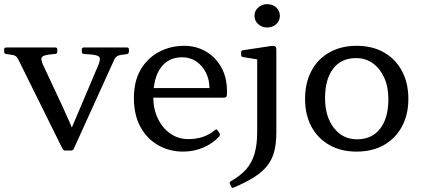

<svg xmlns="http://www.w3.org/2000/svg" viewBox="-44 -720 2034 922"><path d="M269 3Q261 3 256 -6L44 -434Q39 -445 31 -450.5Q23 -456 10 -457L-15 -461Q-24 -462 -24 -472V-483Q-24 -492 -14 -492H222Q231 -492 231 -482V-471Q231 -462 221 -461L192 -458Q161 -454 156 -443.5Q151 -433 164 -406L257 -207Q274 -171 289 -136Q304 -101 319 -65L263 -18L428 -407Q440 -436 433.5 -445.5Q427 -455 397 -458L358 -461Q349 -462 349 -472V-483Q349 -492 359 -492H566Q575 -492 575 -482V-471Q575 -463 565 -460L535 -456Q523 -454 515.5 -448Q508 -442 503 -430L310 -5Q306 3 296 3Z M835 8Q770 8 716 -22.5Q662 -53 630.5 -110.5Q599 -168 599 -249Q599 -331 632 -386.5Q665 -442 720 -471Q775 -500 841 -500Q897 -500 943.5 -473.5Q990 -447 1018 -398Q1046 -349 1046 -281Q1046 -277 1046 -271Q1046 -265 1045 -260Q1042 -251 1033 -251H678V-297H985L962 -275Q962 -280 962 -284.5Q962 -289 962 -293Q962 -337 945 -371Q928 -405 898.5 -425Q869 -445 831 -445Q765 -445 728.5 -395.5Q692 -346 692 -254Q692 -197 714 -151Q736 -105 774 -78.5Q812 -52 860 -52Q938 -52 989 -96Q996 -102 1001 -94L1010 -81Q1015 -74 1009 -65Q978 -31 932.5 -11.5Q887 8 835 8Z M1191 -86V-316H1283V-86ZM1060 163Q1056 156 1065 150Q1111 124 1138.5 92.5Q1166 61 1178.5 17.5Q1191 -26 1191 -86H1283Q1283 -34 1273.5 5Q1264 44 1240.5 74.5Q1217 105 1177.5 130Q1138 155 1078 181Q1070 185 1066 176ZM1191 -316V-462L1209 -432L1123 -446Q1114 -447 1114 -457V-469Q1114 -478 1124 -479L1257 -499Q1271 -501 1277 -497.5Q1283 -494 1283 -481V-316ZM1239 -588Q1214 -588 1196 -604Q1178 -620 1178 -644Q1178 -668 1196 -684Q1214 -700 1239 -700Q1265 -700 1282.5 -684Q1300 -668 1300 -644Q1300 -620 1282.5 -604Q1265 -588 1239 -588Z M1668 8Q1594 8 1538 -23.5Q1482 -55 1451.5 -112Q1421 -169 1421 -245Q1421 -322 1451.5 -379.5Q1482 -437 1538 -468.5Q1594 -500 1668 -500Q1744 -500 1799.5 -468.5Q1855 -437 1886 -379.5Q1917 -322 1917 -245Q1917 -169 1886 -112Q1855 -55 1799.5 -23.5Q1744 8 1668 8ZM1670 -51Q1742 -51 1781.5 -102Q1821 -153 1821 -244Q1821 -303 1801 -347Q1781 -391 1746.5 -416Q1712 -441 1666 -441Q1595 -441 1556 -390.5Q1517 -340 1517 -249Q1517 -160 1559.5 -105.5Q1602 -51 1670 -51Z"/></svg>

Font: Hahmlet
Style: Regular
Weight: 400
Designer: Minjoo Ham & Mark Frömberg
Foundry: hypertype
Version: Version 1.002